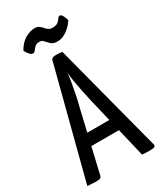

<svg xmlns="http://www.w3.org/2000/svg" viewBox="-220 -964 878 1043"><g transform="rotate(-30 218.5 -442.5)"><path d="M56 2Q48 2 34 1Q20 0 5 -1L183 -689Q186 -703 214 -703Q224 -703 234.5 -702Q245 -701 252 -700L431 -15Q433 -7 426.5 -2.5Q420 2 396 2Q387 2 375.5 1.5Q364 1 348 0L254 -394Q246 -428 239 -463Q232 -498 226.5 -530.5Q221 -563 219 -587Q217 -563 211.5 -530.5Q206 -498 199 -463Q192 -428 183 -394L94 -14Q92 -6 86 -2Q80 2 56 2ZM108 -178V-252H347V-178ZM258 -762Q237 -762 226 -769.5Q215 -777 207.5 -786Q200 -795 192 -802.5Q184 -810 171 -810Q153 -810 142.5 -800.5Q132 -791 125.5 -781.5Q119 -772 112 -772Q101 -772 91.5 -782Q82 -792 77 -802Q72 -812 72 -812Q97 -854 127.5 -870.5Q158 -887 185 -887Q201 -887 211.5 -880Q222 -873 229.5 -863.5Q237 -854 247 -847Q257 -840 272 -840Q296 -840 307 -849.5Q318 -859 324 -868.5Q330 -878 337 -878Q346 -878 352.5 -867Q359 -856 362.5 -844.5Q366 -833 366 -833Q364 -829 355.5 -818Q347 -807 332.5 -794Q318 -781 299.5 -771.5Q281 -762 258 -762Z"/></g></svg>

Font: Yanone Kaffeesatz ExtraLight
Style: Regular
Weight: 400
Version: Version 2.003